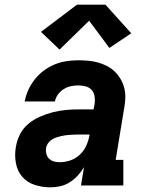

<svg xmlns="http://www.w3.org/2000/svg" viewBox="-20 -797 640 825"><path d="M197 8Q162 8 129.5 -2.5Q97 -13 76 -37Q55 -61 48.5 -95.5Q42 -130 48 -164Q52 -192 65.5 -219Q79 -246 102 -265Q125 -284 152.5 -296Q180 -308 208 -315Q236 -322 264 -324.5Q292 -327 319 -327H382L387 -353Q389 -369 386 -385Q383 -401 373 -411.5Q363 -422 347.5 -426Q332 -430 316 -430Q300 -430 284 -426.5Q268 -423 253.5 -414Q239 -405 229 -391Q219 -377 216 -361H86Q91 -387 102 -411Q113 -435 129.5 -456Q146 -477 168 -493.5Q190 -510 214.5 -520Q239 -530 265 -534Q291 -538 316 -538Q338 -538 359.5 -536Q381 -534 401 -528.5Q421 -523 439.5 -513.5Q458 -504 472.5 -490Q487 -476 497.5 -458.5Q508 -441 513.5 -420.5Q519 -400 518.5 -378.5Q518 -357 514 -335L477 -110H510V0H328L341 -79Q330 -60 314.5 -43Q299 -26 280 -14Q261 -2 239.5 3Q218 8 197 8ZM236 -100Q259 -100 281.5 -107.5Q304 -115 322 -131.5Q340 -148 350 -169.5Q360 -191 364 -214L365 -219H319Q309 -219 299 -218.5Q289 -218 279 -217.5Q269 -217 259.5 -215.5Q250 -214 239.5 -211.5Q229 -209 219.5 -205.5Q210 -202 201 -196Q192 -190 186 -181Q180 -172 178 -162Q176 -149 179 -136.5Q182 -124 190.5 -115.5Q199 -107 211 -103.5Q223 -100 236 -100ZM236 -584 156 -660 311 -777H433L544 -654L450 -591L363 -708Z"/></svg>

Font: Iosevka Curly Slab XBdExObl
Style: Regular
Weight: 800
Width: 7
Italic angle: -9°
Monospace: yes
Designer: Belleve Invis
Foundry: Belleve Invis
Version: Version 11.1.0; ttfautohint (v1.8.3)